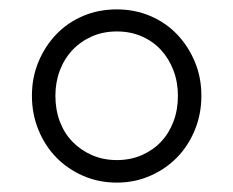

<svg xmlns="http://www.w3.org/2000/svg" viewBox="-20 -765 497 409"><path d="M229 -376Q190 -376 157 -390.5Q124 -405 100 -429.5Q76 -454 62 -488Q48 -522 48 -561Q48 -600 62 -633.5Q76 -667 100 -692Q124 -717 157 -731Q190 -745 229 -745Q267 -745 300 -731Q333 -717 357 -692Q381 -667 395 -633.5Q409 -600 409 -561Q409 -522 395 -488Q381 -454 357 -429.5Q333 -405 300 -390.5Q267 -376 229 -376ZM229 -424Q258 -424 282 -434.5Q306 -445 323 -463Q340 -481 349.5 -506Q359 -531 359 -561Q359 -590 349.5 -615Q340 -640 323 -658.5Q306 -677 282 -687.5Q258 -698 229 -698Q200 -698 176 -687.5Q152 -677 134.5 -658.5Q117 -640 107.5 -615Q98 -590 98 -561Q98 -531 107.5 -506Q117 -481 134.5 -463Q152 -445 176 -434.5Q200 -424 229 -424Z"/></svg>

Font: Encode Sans Normal
Style: Light
Weight: 300
Designer: Pablo Impallari, Andres Torresi
Foundry: Pablo Impallari, Andres Torresi
Version: Version 1.000; ttfautohint (v1.00) -l 8 -r 50 -G 200 -x 14 -